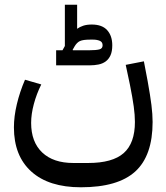

<svg xmlns="http://www.w3.org/2000/svg" viewBox="-20 -634 704 814"><path d="M323 160Q187 160 113 93.5Q39 27 39 -94Q39 -140 51.5 -192.5Q64 -245 86 -296L155 -276Q135 -236 123.5 -193Q112 -150 112 -113Q112 -32 159 12.5Q206 57 291 57H354Q457 57 504.5 15Q552 -27 552 -117Q552 -146 547 -182.5Q542 -219 531 -274L513 -359L590 -374L606 -290Q617 -229 622 -189Q627 -149 627 -117Q627 26 553.5 93Q480 160 323 160ZM218 -421H245L255 -439V-614H307V-512Q318 -520 333 -525Q348 -530 369 -530Q413 -530 434.5 -506Q456 -482 456 -442Q456 -416 448.5 -399.5Q441 -383 428 -373.5Q415 -364 397.5 -360.5Q380 -357 361 -357H218ZM288 -423 289 -421H361Q387 -421 401 -424.5Q415 -428 415 -442Q415 -456 403 -461Q391 -466 375 -466H362Q332 -466 319 -460Q306 -454 296 -437Z"/></svg>

Font: IBM Plex Sans Arabic Text
Style: Regular
Weight: 450
Designer: Mike Abbink, Paul van der Laan, Pieter van Rosmalen, Wael Morcos, Khajak Apelian
Foundry: Bold Monday
Version: Version 1.2